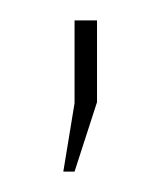

<svg xmlns="http://www.w3.org/2000/svg" viewBox="-20 -101 155 188"><path d="M42 67 53 0V-81H75V-1L53 67Z"/></svg>

Font: Bebas Neue Light
Style: Regular
Weight: 300
Designer: Ryoichi Tsunekawa
Foundry: Ryoichi Tsunekawa
Version: Version 1.003;PS 001.003;hotconv 1.0.70;makeotf.lib2.5.58329